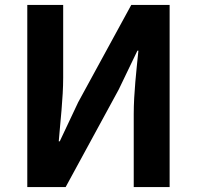

<svg xmlns="http://www.w3.org/2000/svg" viewBox="-20 -761 801 781"><path d="M91 0H247L463 -397L539 -555H543C535 -475 524 -382 524 -297V0H670V-741H514L298 -345L223 -186H219C225 -263 237 -361 237 -445V-741H91Z"/></svg>

Font: Noto Sans CJK TC
Style: Bold
Weight: 700
Designer: Ryoko NISHIZUKA 西塚涼子 (kana, bopomofo & ideographs); Paul D. Hunt (Latin, Greek & Cyrillic); Sandoll Communications 산돌커뮤니
Foundry: Adobe
Version: Version 2.004;hotconv 1.0.118;makeotfexe 2.5.65603